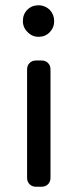

<svg xmlns="http://www.w3.org/2000/svg" viewBox="-20 -710 294 730"><path d="M127 -570Q102 -570 85 -588Q67 -605 67 -630Q67 -656 84 -673Q101 -690 127 -690Q150 -690 169 -673Q186 -654 186 -630Q186 -605 169 -587.5Q152 -570 127 -570ZM83 -34V-446Q83 -461 92.5 -470.5Q102 -480 117 -480H138Q153 -480 162.5 -470.5Q172 -461 172 -446V-34Q172 -19 162.5 -9.5Q153 0 138 0H117Q102 0 92.5 -9.5Q83 -19 83 -34Z"/></svg>

Font: Higure Gothic Medium
Style: Regular
Weight: 500
Designer: Yoshimichi Ohira
Foundry: Positype
Version: Version 1.000